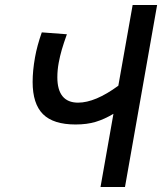

<svg xmlns="http://www.w3.org/2000/svg" viewBox="-20 -745 646 765"><path d="M432 -291.5Q396 -270 361.2 -259.5Q326.5 -249 281 -249Q192.5 -249 151.2 -290.2Q110 -331.5 110 -418.5Q110 -463 119.5 -516.5Q127.5 -562 146.5 -616L246.5 -608.5Q233.5 -572 226.2 -547Q219 -522 214 -495.5Q208.5 -466 208.5 -437Q208.5 -387 229.2 -361.5Q250 -336 291 -336Q359.5 -336 451.5 -403.5L508.5 -725H606L478 0H380.5Z"/></svg>

Font: JuliaMono
Style: Italic
Weight: 400
Italic angle: -9°
Monospace: yes
Designer: cormullion
Foundry: corm
Version: Version 0.057; ttfautohint (v1.8.4)